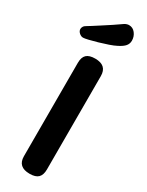

<svg xmlns="http://www.w3.org/2000/svg" viewBox="-257 -996 795 1041"><g transform="rotate(30 140.0 -476.0)"><path d="M146 8Q72 8 72 -59V-644Q72 -679 89 -695Q106 -711 143 -711Q216 -711 216 -644V-59Q216 -25 199.5 -8.5Q183 8 146 8ZM28 -776Q15 -776 3.5 -786.5Q-8 -797 -8 -810Q-8 -818 -3 -826Q2 -834 15 -841Q19 -843 37 -854.5Q55 -866 80.5 -882.5Q106 -899 133.5 -917Q161 -935 183 -951Q191 -956 198 -958Q205 -960 211 -960Q235 -960 250.5 -940Q266 -920 266 -894Q266 -875 254 -860.5Q242 -846 214 -832Q197 -823 169.5 -813.5Q142 -804 112.5 -795.5Q83 -787 60 -781.5Q37 -776 28 -776Z"/></g></svg>

Font: Madimi One
Style: Regular
Weight: 400
Designer: Taurai Valerie Mtake, Mirko Velimirovic
Foundry: TaVaTake
Version: Version 1.000; ttfautohint (v1.8.4.7-5d5b)